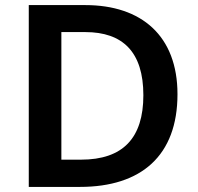

<svg xmlns="http://www.w3.org/2000/svg" viewBox="-20 -734 776 754"><path d="M677 -364C677 -593 536 -714 315 -714H93V0H294C535 0 677 -123 677 -364ZM543 -360C543 -192 463 -107 298 -107H221V-608H315C462 -608 543 -530 543 -360Z"/></svg>

Font: Noto Sans Myanmar SemiBold
Style: Regular
Weight: 600
Designer: Monotype Design Team
Foundry: Monotype Imaging Inc.
Version: Version 2.107